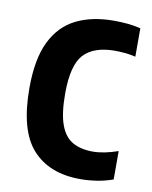

<svg xmlns="http://www.w3.org/2000/svg" viewBox="-69 -607 528 669"><g transform="rotate(10 195.0 -272.0)"><path d="M260.5 10Q150.5 10 90.8 -56Q31 -122 31 -272Q31 -374.5 61 -436.2Q91 -498 147 -526Q203 -554 281 -554Q305 -554 328.8 -551.8Q352.5 -549.5 375.5 -544V-443.5Q356.5 -448 337 -449.8Q317.5 -451.5 302.5 -451.5Q227.5 -451.5 192.2 -413.2Q157 -375 157 -274.5Q157 -204.5 171.5 -164.8Q186 -125 214.8 -108.5Q243.5 -92 286.5 -92Q325.5 -92 375.5 -109.5V-9Q347.5 1 318 5.5Q288.5 10 260.5 10Z"/></g></svg>

Font: Encode Sans Cnd SmBold
Style: Regular
Weight: 600
Width: 3
Designer: Multiple Designers
Foundry: Impallari Type
Version: Version 3.002; ttfautohint (v1.8.3) -l 8 -r 50 -G 200 -x 14 